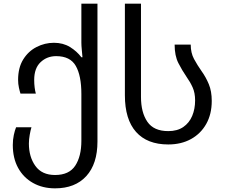

<svg xmlns="http://www.w3.org/2000/svg" viewBox="-20 -780 1233 1050"><path d="M281 250Q213 250 160.5 220.5Q108 191 79 138Q50 85 50 13Q50 -16 55.5 -41.5Q61 -67 68 -84H152Q147 -68 142.5 -42.5Q138 -17 138 5Q138 78 173.5 127.5Q209 177 281 177Q358 177 391.5 126Q425 75 425 -10V-266Q425 -366 394.5 -419.5Q364 -473 287 -473Q237 -473 202 -440Q167 -407 167 -343Q167 -321 169.5 -301.5Q172 -282 176 -268H92Q88 -280 83.5 -300.5Q79 -321 79 -343Q79 -410 107 -455Q135 -500 180 -523Q225 -546 275 -546Q325 -546 362.5 -523Q400 -500 425 -467H431Q430 -480 427.5 -505.5Q425 -531 425 -546V-760H513V-6Q513 116 452 183Q391 250 281 250Z M900 10Q785 10 724 -58.5Q663 -127 663 -259V-760H751V-250Q751 -165 786 -114Q821 -63 900 -63Q950 -63 982.5 -85.5Q1015 -108 1031 -146Q1047 -184 1047 -231Q1047 -272 1033.5 -302Q1020 -332 1000 -360Q976 -395 955.5 -435Q935 -475 935 -536H1023Q1023 -491 1041 -457.5Q1059 -424 1083 -390Q1106 -358 1122 -319.5Q1138 -281 1138 -228Q1138 -156 1108 -102.5Q1078 -49 1024.5 -19.5Q971 10 900 10Z"/></svg>

Font: Go Noto Kurrent-Regular
Style: Regular
Weight: 400
Designer: Monotype Design Team
Foundry: Monotype Imaging Inc.
Version: Version 2.012; ttfautohint (v1.8.4.7-5d5b)